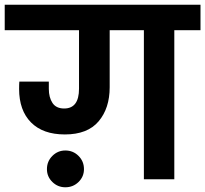

<svg xmlns="http://www.w3.org/2000/svg" viewBox="-41 -760 870 814"><path d="M809 -740V-632H698V0H569V-632H424V-390Q424 -301 377 -245.5Q330 -190 234 -190Q141 -190 90.5 -241Q40 -292 40 -383Q40 -404 41 -414H166V-383Q166 -347 181.5 -323.5Q197 -300 231 -300Q294 -300 294 -384V-632H-21V-740ZM315 -43Q315 -11 292 11.5Q269 34 236 34Q204 34 181 11.5Q158 -11 158 -43Q158 -76 181 -99Q204 -122 236 -122Q269 -122 292 -99Q315 -76 315 -43Z"/></svg>

Font: Fz Poppins SemBd
Style: Regular
Weight: 600
Designer: Ninad Kale (Devanagari), Jonny Pinhorn (Latin)
Foundry: Indian Type Foundry
Version: Vit hóa bi Vntype.Com & FontZin.Com